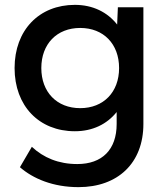

<svg xmlns="http://www.w3.org/2000/svg" viewBox="-20 -530 680 790"><path d="M303 240C465 240 570 141 570 -20V-500H465L462 -429C422 -480 362 -510 288 -510C141 -510 40 -406 40 -250C40 -94 141 10 288 10C361 10 420 -19 460 -69V-20C460 86 400 145 298 145C221 145 159 119 111 74L62 158C116 205 198 240 303 240ZM310 -85C214 -85 150 -151 150 -250C150 -349 214 -415 310 -415C406 -415 470 -349 470 -250C470 -151 406 -85 310 -85Z"/></svg>

Font: Gully Medium
Style: Regular
Weight: 500
Designer: jaikishan Patel
Foundry: MagicType
Version: Version 1.000;Glyphs 3.2 (3242)